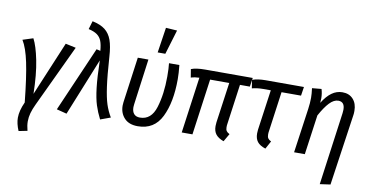

<svg xmlns="http://www.w3.org/2000/svg" viewBox="-90 -1060 2980 1533"><g transform="rotate(10 1400.0 -293.0)"><path d="M193 -98 377 -537 461 -519 224 -16Q205 24 195.5 58Q186 92 186 126Q186 159 197 201L127 215Q103 158 103 111Q103 54 136 -18Q115 -222 91 -336Q67 -450 31 -508L115 -535Q145 -479 167.5 -367.5Q190 -256 193 -98Z M738 -496Q748 -344 760.5 -255.5Q773 -167 789.5 -116.5Q806 -66 834 -19L752 11Q725 -42 708 -95Q691 -148 681 -233Q671 -318 668 -453L480 12L398 -9L627 -536L659 -529Q655 -579 643.5 -608.5Q632 -638 607 -656Q582 -674 537 -684L557 -751Q623 -737 660 -708Q697 -679 715 -629Q733 -579 738 -496Z M1307 -413Q1307 -226 1248.5 -107Q1190 12 1057 12Q985 12 947.5 -28.5Q910 -69 910 -130Q910 -139 912 -157L963 -527H1049L999 -156Q997 -138 997 -132Q997 -97 1013.5 -78Q1030 -59 1062 -59Q1154 -59 1187.5 -168Q1221 -277 1221 -419Q1221 -487 1216 -527H1300Q1307 -461 1307 -413ZM1234 -795 1174 -596H1112L1143 -801Z M1759 -130Q1757 -120 1757 -103Q1757 -84 1764.5 -73Q1772 -62 1790 -53L1753 11Q1709 -5 1689 -30.5Q1669 -56 1669 -97Q1669 -106 1671 -128L1717 -455H1562L1499 0H1412L1475 -455Q1439 -454 1407 -444L1396 -511Q1436 -527 1510 -527H1895L1884 -455H1804Z M2096 -130Q2094 -120 2094 -103Q2094 -84 2101.5 -73Q2109 -62 2127 -53L2092 11Q2046 -4 2026 -29.5Q2006 -55 2006 -97Q2006 -106 2008 -128L2054 -455H1991Q1945 -455 1902 -444L1892 -511Q1934 -527 2000 -527H2310L2299 -455H2141Z M2650 -375Q2652 -395 2652 -403Q2652 -467 2600 -467Q2564 -467 2528.5 -429.5Q2493 -392 2455 -322L2410 0H2323L2374 -360Q2381 -410 2381 -452Q2381 -483 2375 -529L2451 -536Q2462 -501 2462 -461Q2462 -451 2460 -425Q2495 -482 2534.5 -510.5Q2574 -539 2621 -539Q2676 -539 2708 -503.5Q2740 -468 2740 -409Q2740 -387 2738 -376L2654 203L2569 215Z"/></g></svg>

Font: Fira Sans Condensed
Style: Italic
Weight: 400
Width: 3
Italic angle: -8°
Designer: bBox Type GmbH & Carrois Corporate GbR & Edenspiekermann AG
Foundry: bBox Type GmbH & Carrois Corporate GbR & Edenspiekermann AG
Version: Version 4.301